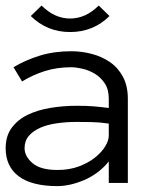

<svg xmlns="http://www.w3.org/2000/svg" viewBox="-20 -647 586 679"><path d="M0 -123Q0 -166 21.5 -195.1Q43 -224.1 77.9 -241Q112.8 -257.8 158 -265.4Q203.1 -272.9 250 -272.9Q268.1 -272.9 282.5 -272.5Q296.9 -272 309.8 -271Q322.8 -270 335.9 -268.6Q349.1 -267.1 364.7 -265.1V-297.9Q364.7 -331.1 350.3 -352.5Q335.9 -374 314.9 -386.5Q293.9 -398.9 271 -404.1Q248 -409.2 231.9 -409.2Q181.2 -409.2 138.2 -395.5Q95.2 -381.8 58.1 -358.9L27.8 -409.2Q68.8 -434.1 119.9 -450Q170.9 -465.8 231.9 -465.8Q269 -465.8 304.9 -456.3Q340.8 -446.8 369.4 -427Q397.9 -407.2 415 -375Q432.1 -342.8 432.1 -297.9V0H364.7V-76.2Q347.2 -54.2 325 -37.6Q302.7 -21 278.3 -10.5Q253.9 0 229.5 5.6Q205.1 11.2 183.1 11.2Q92.8 11.2 46.4 -23.4Q0 -58.1 0 -123ZM183.1 -45.9Q225.1 -45.9 258.5 -58.3Q292 -70.8 315.4 -89.4Q338.9 -107.9 351.8 -128.9Q364.7 -149.9 364.7 -167V-210Q332 -214.8 302 -215.3Q272 -215.8 250 -215.8Q213.9 -215.8 180.4 -210.9Q147 -206.1 122.1 -195.1Q97.2 -184.1 82 -166.5Q66.9 -148.9 66.9 -123Q66.9 -94.2 95 -70.1Q123 -45.9 183.1 -45.9ZM367.2 -590.3Q310.1 -533.7 228 -533.7Q146 -533.7 88.9 -590.3L127 -627.4Q172.9 -581.5 228 -581.5Q283.2 -581.5 329.1 -627.4Z"/></svg>

Font: Anonymous Pro
Style: Regular
Weight: 400
Monospace: yes
Designer: Mark Simonson
Version: Version 1.002